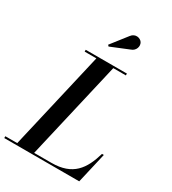

<svg xmlns="http://www.w3.org/2000/svg" viewBox="-278 -1109 1100 1229"><g transform="rotate(30 272.0 -494.5)"><path d="M373.5 -896C405.5 -906.5 418 -944 402.5 -968.5C388.5 -990.5 347.5 -1000.5 322.5 -967L231 -850L239 -841ZM508 0 560 -225H546.5C509.5 -98 452 -13.5 295 -13.5H167L334.5 -736.5H427.5V-750H123V-736.5H209.5L42 -13.5H-46V0Z"/></g></svg>

Font: Bodoni* 16pt Medium
Style: Italic
Weight: 500
Italic angle: -13°
Version: Version 2.3